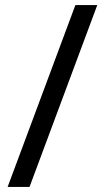

<svg xmlns="http://www.w3.org/2000/svg" viewBox="-20 -734 412 754"><path d="M362 -714 96 0H10L276 -714Z"/></svg>

Font: korean115
Style: Regular
Weight: 400
Designer: Monotype Design Team
Foundry: Monotype Imaging Inc.
Version: Version 2.013